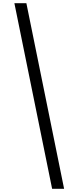

<svg xmlns="http://www.w3.org/2000/svg" viewBox="-20 -813 491 1201"><path d="M145 -793 381 368H306L70 -793Z"/></svg>

Font: Noto Sans Kannada ExtraCondensed
Style: Regular
Weight: 400
Width: 2
Designer: Jelle Bosma - Monotype Design Team
Foundry: Monotype Imaging Inc.
Version: Version 2.005; ttfautohint (v1.8.4.7-5d5b)